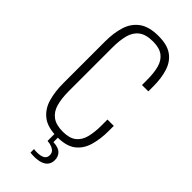

<svg xmlns="http://www.w3.org/2000/svg" viewBox="-312 -873 1113 1113"><g transform="rotate(45 244.5 -316.5)"><path d="M255 11Q175 11 132.5 -22Q90 -55 74 -110.5Q58 -166 58 -233V-577Q58 -647 75 -701.5Q92 -756 135 -787.5Q178 -819 255 -819Q326 -819 366 -791Q406 -763 423 -711.5Q440 -660 440 -591V-550H388V-591Q388 -649 377 -689.5Q366 -730 337 -752Q308 -774 255 -774Q197 -774 166 -750Q135 -726 124 -683Q113 -640 113 -583V-225Q113 -165 125 -122.5Q137 -80 168 -57Q199 -34 255 -34Q309 -34 338 -57Q367 -80 377.5 -121.5Q388 -163 388 -218V-267H440V-227Q440 -158 424 -104Q408 -50 368 -19.5Q328 11 255 11ZM237 186Q230 186 223 185.5Q216 185 208 184V155Q214 156 219.5 156.5Q225 157 230 157Q265 157 281.5 147Q298 137 298 115Q298 101 290.5 91Q283 81 268 74.5Q253 68 230 66V0H259V47Q302 49 320.5 67.5Q339 86 339 115Q339 138 327.5 154Q316 170 293.5 178Q271 186 237 186Z"/></g></svg>

Font: Oswald ExtraLight
Style: Regular
Weight: 250
Designer: Vernon Adams
Foundry: Vernon Adams
Version: Version 4.103;gftools[0.9.33.dev8+g029e19f]